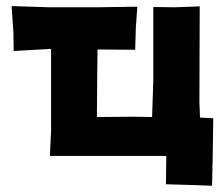

<svg xmlns="http://www.w3.org/2000/svg" viewBox="-20 -508 711 622"><path d="M17.6 -488.3 23.4 -403.3 24.4 -342.8 145.5 -349.6V-252V-85L141.6 -2.9H364.3H518.6V5.9L517.6 88.9L616.2 91.8L667 93.8L668.9 4.9L670.9 -125L627.9 -127L626 -176.8L627 -487.3L544.9 -484.4L476.6 -485.4V-382.8V-246.1L472.7 -128.9L414.1 -129.9L293.9 -128.9L294.9 -256.8L295.9 -347.7L418 -346.7L419.9 -415L424.8 -486.3L289.1 -484.4H139.6Z"/></svg>

Font: MaokenAssortedSans-TC
Style: Regular
Weight: 500
Version: Version 0.83